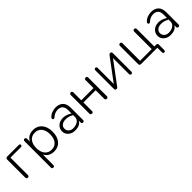

<svg xmlns="http://www.w3.org/2000/svg" viewBox="279 -1745 3183 3183"><g transform="rotate(-45 1870.5 -154.0)"><path d="M84 -28V-450Q84 -467 93.5 -476Q103 -485 119 -485H389Q418 -485 418 -460Q418 -434 389 -434H145V-28Q145 6 115 6Q101 6 92.5 -3Q84 -12 84 -28Z M502 155V-460Q502 -475 509.5 -483.5Q517 -492 531 -492Q545 -492 553 -483.5Q561 -475 561 -460V-394Q583 -441 627.5 -467.5Q672 -494 731 -494Q796 -494 844 -463.5Q892 -433 918 -376Q944 -319 944 -243Q944 -127 886.5 -59.5Q829 8 731 8Q672 8 627.5 -18.5Q583 -45 561 -91V155Q561 186 531 186Q502 186 502 155ZM884 -243Q884 -337 840.5 -389.5Q797 -442 722 -442Q647 -442 603.5 -389.5Q560 -337 560 -243Q560 -149 603.5 -96Q647 -43 722 -43Q797 -43 840.5 -96Q884 -149 884 -243Z M1057 -136Q1057 -180 1079 -214Q1101 -248 1139.5 -267Q1178 -286 1225 -286Q1299 -286 1371 -240L1378 -236V-315Q1378 -381 1347 -412Q1316 -443 1261 -443Q1190 -443 1132 -389Q1121 -379 1110 -379Q1100 -379 1093.5 -386.5Q1087 -394 1087 -404Q1087 -417 1098 -428Q1129 -462 1174.5 -478Q1220 -494 1260 -494Q1343 -494 1390 -448.5Q1437 -403 1437 -311V-24Q1437 -10 1429.5 -2Q1422 6 1409 6Q1395 6 1387 -1.5Q1379 -9 1379 -23V-66Q1359 -27 1317.5 -9Q1276 9 1224 8Q1175 8 1137 -11.5Q1099 -31 1078 -64Q1057 -97 1057 -136ZM1232 -41Q1260 -41 1294 -51.5Q1328 -62 1353 -87.5Q1378 -113 1378 -155V-198L1362 -206Q1303 -237 1241 -237Q1187 -237 1152 -211Q1117 -185 1117 -141Q1117 -96 1148 -68.5Q1179 -41 1232 -41Z M1586 -25V-460Q1586 -475 1594.5 -483.5Q1603 -492 1617 -492Q1631 -492 1639 -483.5Q1647 -475 1647 -460V-276H1934V-460Q1934 -475 1942 -483.5Q1950 -492 1964 -492Q1979 -492 1987 -483.5Q1995 -475 1995 -460V-25Q1995 6 1964 6Q1950 6 1942 -2Q1934 -10 1934 -25V-225H1647V-25Q1647 6 1617 6Q1603 6 1594.5 -2Q1586 -10 1586 -25Z M2163 -27V-461Q2163 -476 2170.5 -484Q2178 -492 2192 -492Q2205 -492 2212 -484Q2219 -476 2219 -461V-86L2506 -472Q2521 -492 2542 -492Q2570 -492 2570 -459V-24Q2570 -10 2562.5 -2Q2555 6 2542 6Q2529 6 2521.5 -2Q2514 -10 2514 -24V-399L2226 -13Q2213 6 2191 6Q2163 6 2163 -27Z M3155 108V0H2772Q2756 0 2747 -8.5Q2738 -17 2738 -33V-460Q2738 -475 2746.5 -483.5Q2755 -492 2769 -492Q2783 -492 2791 -483.5Q2799 -475 2799 -460V-50H3073V-460Q3073 -475 3081 -483.5Q3089 -492 3103 -492Q3117 -492 3125.5 -483.5Q3134 -475 3134 -460V-50H3176Q3209 -50 3209 -18V108Q3209 136 3182 136Q3155 136 3155 108Z M3296 -136Q3296 -180 3318 -214Q3340 -248 3378.5 -267Q3417 -286 3464 -286Q3538 -286 3610 -240L3617 -236V-315Q3617 -381 3586 -412Q3555 -443 3500 -443Q3429 -443 3371 -389Q3360 -379 3349 -379Q3339 -379 3332.5 -386.5Q3326 -394 3326 -404Q3326 -417 3337 -428Q3368 -462 3413.5 -478Q3459 -494 3499 -494Q3582 -494 3629 -448.5Q3676 -403 3676 -311V-24Q3676 -10 3668.5 -2Q3661 6 3648 6Q3634 6 3626 -1.5Q3618 -9 3618 -23V-66Q3598 -27 3556.5 -9Q3515 9 3463 8Q3414 8 3376 -11.5Q3338 -31 3317 -64Q3296 -97 3296 -136ZM3471 -41Q3499 -41 3533 -51.5Q3567 -62 3592 -87.5Q3617 -113 3617 -155V-198L3601 -206Q3542 -237 3480 -237Q3426 -237 3391 -211Q3356 -185 3356 -141Q3356 -96 3387 -68.5Q3418 -41 3471 -41Z"/></g></svg>

Font: SN Pro Light
Style: Regular
Weight: 300
Designer: Tobias Whetton
Foundry: Supernotes
Version: Version 1.002